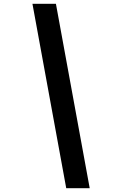

<svg xmlns="http://www.w3.org/2000/svg" viewBox="-20 -843 640 1006"><path d="M450 143H327L150 -823H273Z"/></svg>

Font: Iosevka Aile Oblique
Style: Bold
Weight: 700
Italic angle: -9°
Designer: Belleve Invis
Foundry: Belleve Invis
Version: Version 31.1.0; ttfautohint (v1.8.4)